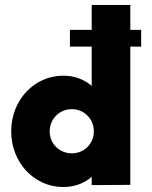

<svg xmlns="http://www.w3.org/2000/svg" viewBox="-20 -750 615 779"><path d="M552.7 -628.9H508.8V-730H352.1V-628.9H263.7V-561H352.1V-401.4C321.8 -427.7 282.7 -442.9 236.3 -442.9C119.1 -442.9 25.4 -344.2 25.4 -217.3C25.4 -90.3 119.1 8.8 236.3 8.8C282.7 8.8 321.8 -6.3 352.1 -32.7V1L508.8 0V-561H552.7ZM271.5 -127.9C221.2 -127.9 181.6 -166.5 181.6 -217.3C181.6 -267.6 221.2 -307.1 271.5 -307.1C321.3 -307.1 360.8 -267.6 360.8 -217.3C360.8 -166.5 321.3 -127.9 271.5 -127.9Z"/></svg>

Font: Now Black
Style: Regular
Weight: 400
Designer: Alfredo Marco Pradil
Foundry: Alfredo Marco Pradil
Version: Version 1.200;hotconv 1.0.109;makeotfexe 2.5.65596